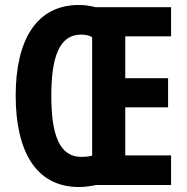

<svg xmlns="http://www.w3.org/2000/svg" viewBox="-20 -743 749 771"><path d="M297 -723C124 -723 43 -579 43 -359C43 -141 121 8 297 8C324 8 346 4 365 0H667V-119H483V-312H655V-429H483V-597H667V-714H364C345 -719 323 -723 297 -723ZM304 -604C323 -604 338 -601 350 -594V-118C339 -115 324 -113 305 -113C219 -114 186 -201 186 -358C186 -514 218 -603 304 -604Z"/></svg>

Font: Noto Sans Georgian ExtraCondensed Bold
Style: Regular
Weight: 700
Width: 2
Designer: Monotype Design Team, Akaki Razmadze
Foundry: Google LLC
Version: Version 2.005